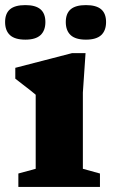

<svg xmlns="http://www.w3.org/2000/svg" viewBox="-27 -733 442 753"><path d="M308.5 -524.5 298 -370V-71L365 -52.5V0H45V-52.5L113 -71V-361.5Q107.5 -366.5 94.2 -377Q81 -387.5 64.5 -400Q48 -412.5 33 -424.5V-467L255 -524.5ZM72.5 -577.5Q31.5 -577.5 12.2 -595.2Q-7 -613 -7 -646.5Q-7 -680 12.2 -696.5Q31.5 -713 72.5 -713Q112.5 -713 131.8 -696.5Q151 -680 151 -646.5Q151 -613 131.8 -595.2Q112.5 -577.5 72.5 -577.5ZM310 -577.5Q269.5 -577.5 250.2 -595.2Q231 -613 231 -646.5Q231 -680 250.2 -696.5Q269.5 -713 310 -713Q350.5 -713 369.8 -696.5Q389 -680 389 -646.5Q389 -613 369.8 -595.2Q350.5 -577.5 310 -577.5Z"/></svg>

Font: Newsreader 7pt
Style: Bold
Weight: 700
Designer: Hugues Gentile
Foundry: Production Type
Version: Version 1.003